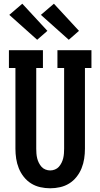

<svg xmlns="http://www.w3.org/2000/svg" viewBox="-20 -1005 540 1033"><path d="M250 8Q223 8 196.5 2Q170 -4 147.5 -18Q125 -32 108 -53.5Q91 -75 81 -100Q71 -125 67 -151.5Q63 -178 63 -205V-639H28V-735H211V-639H175V-205Q175 -192 176 -179Q177 -166 180 -153.5Q183 -141 189 -129Q195 -117 203.5 -107.5Q212 -98 224.5 -93Q237 -88 250 -88Q263 -88 275.5 -93Q288 -98 296.5 -107.5Q305 -117 311 -129Q317 -141 320 -153.5Q323 -166 324 -179Q325 -192 325 -205V-639H289V-735H472V-639H437V-205Q437 -178 433 -151.5Q429 -125 419 -100Q409 -75 392 -53.5Q375 -32 352.5 -18Q330 -4 303.5 2Q277 8 250 8ZM350 -791 200 -925 270 -985 405 -839ZM180 -791 30 -925 100 -985 235 -839Z"/></svg>

Font: Iosevka Slab
Style: Bold
Weight: 700
Monospace: yes
Designer: Belleve Invis
Foundry: Belleve Invis
Version: Version 11.1.1; ttfautohint (v1.8.3)